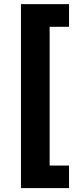

<svg xmlns="http://www.w3.org/2000/svg" viewBox="-20 -791 407 948"><path d="M83.5 137.7V-770.5H320.8V-658.7H225.1V26.4H320.8V137.7Z"/></svg>

Font: Inter 18pt
Style: Bold
Weight: 700
Designer: Rasmus Andersson
Foundry: rsms
Version: Version 4.001;git-66647c0bb